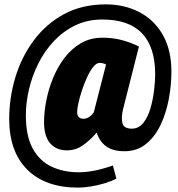

<svg xmlns="http://www.w3.org/2000/svg" viewBox="-20 -733 814 876"><path d="M337 123Q187 123 104.5 41Q22 -41 22 -190Q22 -287 50 -380Q78 -473 134 -548.5Q190 -624 272 -668.5Q354 -713 463 -713Q548 -713 616 -677.5Q684 -642 723 -573.5Q762 -505 762 -406Q762 -344 750 -280.5Q738 -217 712.5 -163Q687 -109 646 -76Q605 -43 548 -43Q496 -43 465.5 -64.5Q435 -86 421 -128Q393 -95 359.5 -71Q326 -47 286 -47Q237 -47 209 -79Q181 -111 181 -176Q181 -221 191 -273Q201 -325 221.5 -375.5Q242 -426 273.5 -468Q305 -510 348.5 -535.5Q392 -561 447 -561Q496 -561 536.5 -550Q577 -539 614 -521L542 -237Q532 -197 538.5 -171.5Q545 -146 581 -146Q613 -146 634 -172.5Q655 -199 666.5 -239Q678 -279 683 -320.5Q688 -362 688 -393Q688 -644 447 -644Q379 -644 324 -617.5Q269 -591 226.5 -546Q184 -501 155.5 -444.5Q127 -388 112.5 -326.5Q98 -265 98 -207Q98 -112 129.5 -55Q161 2 215.5 27.5Q270 53 338 53Q376 53 416 44.5Q456 36 495 22L511 82Q488 94 456.5 103.5Q425 113 393 118Q361 123 337 123ZM361 -191Q374 -191 387 -199.5Q400 -208 408 -221L464 -439Q449 -446 435 -446Q420 -446 405.5 -428Q391 -410 378 -382Q365 -354 354.5 -322.5Q344 -291 338 -264Q332 -237 332 -222Q332 -191 361 -191Z"/></svg>

Font: Georama Condensed ExtraBold
Style: Italic
Weight: 800
Width: 3
Italic angle: -9°
Designer: Jean-Baptiste Levee
Foundry: Production Type
Version: Version 1.000